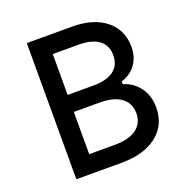

<svg xmlns="http://www.w3.org/2000/svg" viewBox="-140 -930 1030 1060"><g transform="rotate(-20 375.0 -400.0)"><path d="M130 -800H396Q521 -800 593.5 -741.5Q666 -683 666 -582Q666 -524 635.5 -481.5Q605 -439 550 -422V-406Q611 -387 645.5 -338.5Q680 -290 680 -222Q680 -119 604 -59.5Q528 0 396 0H130ZM566 -230Q566 -289 522 -321.5Q478 -354 396 -354H244V-106H396Q478 -106 522 -138.5Q566 -171 566 -230ZM556 -574Q556 -632 515 -663Q474 -694 396 -694H244V-454H396Q474 -454 515 -485Q556 -516 556 -574Z"/></g></svg>

Font: Martian Mono Custom sWd Rg
Style: Regular
Weight: 400
Width: 6
Monospace: yes
Designer: Alex Havermale
Foundry: Evil Martians
Version: Version 1.000